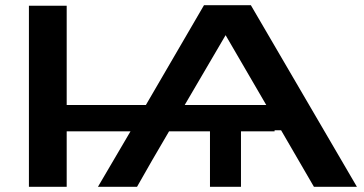

<svg xmlns="http://www.w3.org/2000/svg" viewBox="-20 -717 1398 737"><path d="M91 0V-695H236V-314H540L763 -697H943L1350 0H1185L1059 -217H1034V-213H905V0H786V-213H629Q560 -96 506 0H356L481 -213H236V0ZM689 -314H1002Q854 -568 846 -582Z"/></svg>

Font: Coval
Style: ExtraBold
Weight: 800
Foundry: Context Ltd
Version: Version 001.000